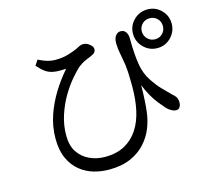

<svg xmlns="http://www.w3.org/2000/svg" viewBox="-118 -947 1237 1137"><g transform="rotate(-15 500.0 -379.0)"><path d="M323 -593Q308 -592 295.5 -592Q283 -592 274 -592Q240 -593 214.5 -604.5Q189 -616 158 -651L152 -657L173 -689Q206 -673 229 -666.5Q252 -660 276 -660Q323 -660 363 -673Q407 -687 433 -702Q444 -708 458 -708Q472 -708 484.5 -701Q497 -694 506 -683.5Q515 -673 515 -662Q515 -651 508.5 -643Q502 -635 485.5 -628Q469 -621 447 -611.5Q425 -602 402 -584Q381 -565 350 -529Q319 -493 289.5 -443Q260 -393 240.5 -333.5Q221 -274 221 -211Q221 -148 247.5 -108.5Q274 -69 317.5 -49Q361 -29 411 -29Q483 -29 533 -56.5Q583 -84 614.5 -132.5Q646 -181 660 -246Q674 -311 674 -386Q674 -439 672 -480Q670 -521 661 -565Q657 -588 654.5 -600Q652 -612 650 -630Q648 -648 648 -662Q648 -692 660.5 -708Q673 -724 690 -724Q707 -724 716 -716Q734 -701 734 -667Q734 -570 746 -502Q756 -448 783 -406.5Q810 -365 839 -334.5Q868 -304 889 -284Q901 -275 910 -262.5Q919 -250 920 -227V-226Q920 -213 914 -202Q907 -187 889 -187Q876 -187 862 -195Q846 -203 833 -217Q816 -236 797 -260Q758 -308 727 -384Q726 -283 718 -223Q713 -176 694.5 -128Q676 -80 640 -39.5Q604 1 548.5 25.5Q493 50 416 50Q368 50 322.5 37Q277 24 239 -6.5Q201 -37 178 -87Q155 -137 155 -210Q155 -283 180 -355Q222 -476 323 -593ZM831.5 -735.5Q813 -717 813 -690Q813 -663 832 -644Q851 -625 878 -625Q905 -625 923.5 -643.5Q942 -662 942 -689.5Q942 -717 923.5 -735.5Q905 -754 877.5 -754Q850 -754 831.5 -735.5ZM794 -606Q759 -641 759 -690Q759 -739 794 -773.5Q829 -808 878 -808Q927 -808 961.5 -773.5Q996 -739 996 -690Q996 -641 961.5 -606Q927 -571 878 -571Q829 -571 794 -606Z"/></g></svg>

Font: Early Summer Mincho Screen
Style: Regular
Weight: 400
Designer: GuiWonder
Version: Version 1.002